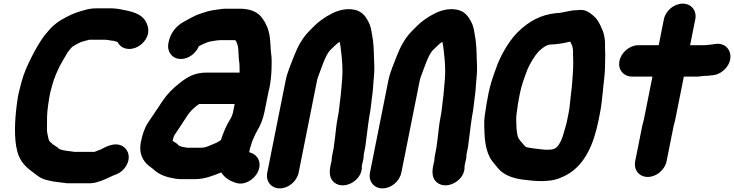

<svg xmlns="http://www.w3.org/2000/svg" viewBox="-20 -804 4045 1058"><path d="M557.9 -585.3C558.3 -585.3 558.8 -585.2 559.2 -585.1L576.7 -583.3C584.9 -581.6 592.6 -579.8 605.5 -579.1C613.4 -576.7 621.8 -574.8 627.6 -572.8C636.1 -556.2 650.1 -542.3 672.3 -536.7C719.6 -524.8 771 -557.2 790.1 -601.1C800.9 -626.1 798.2 -652.3 788.9 -674.1C763.9 -734.8 695 -742.1 635.5 -754.5C635 -754.6 634 -754.8 633.2 -754.9L614.1 -756.8C604.5 -758.2 593.4 -758.7 581.5 -758H508.3C485 -758 464.8 -753.9 444.4 -748C407.3 -738.4 376.9 -727.1 342.6 -708.4C309.4 -691 281.9 -673.6 254.7 -643L236.3 -621.9C205.6 -586.4 176.9 -534.9 155.4 -492.3C132.6 -447.2 112.7 -406.2 97.8 -349.6C86.6 -307.3 80.7 -287.8 74.3 -241.4C60.5 -139.7 56.2 -39.9 75.9 32.6C91 88.7 125.7 119.7 166.7 149L176.8 156.8C191.6 168.1 208 181.5 236 187.4C261 194.8 288 198.8 317.9 201.8L332.2 203.7C341.3 205.6 354.5 206.7 368.6 206H470.9C486.8 206 502.2 203.8 517 198.8C548.1 190.6 579.4 174.4 605.8 162.4C628.8 155.7 653.5 141.5 670.5 117.2C705.6 67 686.8 18.8 655 1.1C607.7 -25.1 553.9 11 532.7 20.6C526.5 23.5 515 26.3 500.7 33H390.8C385 31.9 378.6 30.8 372.7 30.2L355.1 28.2C333.7 25.7 310 20 306.3 16.5C294.4 5.1 282.4 -0.7 271.9 -8.2C267.5 -11.3 265.5 -14.6 254.8 -24C252.2 -26.3 252.1 -26.1 247.9 -37C244.2 -55.5 239.7 -68.9 238.7 -86.5C238.7 -112.8 238.9 -135.5 239.4 -164.3C240.5 -197.2 248.1 -250.6 256.4 -292.3C259.1 -303.2 263.4 -319.4 268 -336C279.7 -377.3 292.2 -404.2 310.2 -441.9C318.7 -458.3 342.1 -496.9 352.6 -515.4L361.6 -527.1C369.5 -536.5 373.7 -541.8 378.6 -546.2C397.3 -558.3 423.4 -573.3 440 -576.5C453.2 -579 468 -585 473.8 -585H553.8C557 -585 555.6 -585 557.9 -585.3Z M1368.2 -21C1368.4 -22.2 1369.1 -24.3 1370.5 -27.1C1380.5 -47.8 1385.1 -63 1395.1 -79.6C1415.5 -113 1429.5 -147.9 1438.1 -191L1460.7 -304C1461.4 -307.4 1463.4 -312.7 1464.3 -317C1471.4 -352.6 1475.2 -390.3 1476.3 -424.3C1476.8 -450.7 1478.5 -485 1473.6 -511.9C1471.8 -521.9 1471.8 -541.2 1470.4 -557.9L1468 -586.2C1466.6 -598.5 1466 -607.6 1463.9 -616.2L1459.4 -634.2C1451.9 -663.7 1433.3 -696 1414.7 -716.7C1389.8 -742.7 1350 -756 1301.9 -756H1238.9C1228 -756 1215.2 -756.4 1203.1 -754.8C1168.8 -750 1137.1 -747.6 1101.6 -734.3C1084.6 -728.6 1067.2 -724.2 1045.4 -712.5L1030.5 -704.8C1016.8 -698.1 994.4 -684.8 982.5 -677.8C949.8 -658.6 918.7 -619.4 909.8 -575L908 -566C898.7 -519.4 929 -479 976.6 -479C1020.3 -479 1059.5 -510.9 1075.8 -549.3C1077.7 -550.4 1079.1 -551.1 1080.8 -551.9L1100.8 -561.9C1112.9 -567.4 1130.8 -574.6 1143.1 -576.3C1163.4 -579.9 1182.4 -583 1202.4 -583H1267.4C1271.3 -583 1275.1 -582.5 1278.1 -581.3C1283.5 -573.3 1286.3 -565 1290.9 -549.8C1295.5 -525.4 1293.2 -489.5 1299 -455.5L1300 -437.4C1300.1 -425.2 1300.5 -414.8 1300.4 -404H1118.7C1052.3 -404 1014.7 -381 972.7 -348.4C931.5 -316.6 902.1 -287.2 872.9 -243.5L856 -217.8C835.8 -189 815.2 -156 796.4 -129.2C776.8 -101.1 763.8 -59.2 756.2 -21C745.6 31.9 761.4 70 786.2 96.8C800.5 111.8 818.2 121.8 827.3 130.5C853 155 889.4 170.4 931.3 177.6L947.6 180.6C955.6 182.1 965.1 183 974.5 183H1055.5C1109.5 183 1155.1 163.5 1199.3 146C1216.6 175.1 1245.8 193.3 1281.3 204C1330.5 219.2 1381.3 183.1 1400.1 145C1425.9 92.5 1399.2 48.9 1362.2 37.9C1359.1 37 1357 36.5 1354.9 35.7C1354.4 34.6 1354 33.5 1353.6 31.9L1357.3 13.7C1360.6 3.3 1366 -9.8 1368.2 -21ZM932.6 -33C934.4 -42 937.9 -53.7 939.6 -56.8C940.3 -57.7 941.3 -59 942 -60.2C958.9 -87 980.2 -116.1 999.3 -147L1013.2 -168.2C1029.8 -191.8 1036.5 -198.5 1062.8 -220.4C1066.7 -223.2 1073.3 -227.9 1077.8 -231H1273.1L1263.2 -181.6L1258.7 -167.6C1255.8 -159.7 1252.2 -152.3 1246.9 -144.2C1225.1 -110.3 1210.5 -71.2 1197.1 -32L1179.5 -20.9C1169.5 -15.5 1163.9 -13.7 1154.5 -9.7C1129.8 0.7 1111.6 10 1090 10H1015C1012.5 10 1009.7 9.8 1007.4 9.4L990 6.2C981.4 5.5 965.5 -1.1 962.6 -4.7C955.9 -13.1 946.6 -18 934.8 -25.5C934.2 -26 932.2 -27.3 931.2 -28.1C931.6 -29.3 932.3 -31.3 932.6 -33Z M1818.8 10.8 1810.4 53C1808.5 62.5 1807.7 70.2 1807.5 81.1C1806.5 84.7 1804.7 91.8 1803.6 97L1800.6 112C1793.3 148.7 1796.7 181.5 1822.5 202.1C1877 245.8 1979.7 189.6 1973.8 111.3L1976.6 97C1978.9 85.8 1985.3 65.6 1984.2 49L1992.6 7C1992.7 6.7 1992.8 6.1 1992.8 5.7C1999.6 -40.7 2002.7 -75.8 2008.8 -119.4L2013.9 -154.7C2016.4 -167.5 2018.9 -181.6 2020.4 -192.6L2024.4 -222.7C2025.9 -234.1 2026.4 -244.1 2028.7 -259.1C2036.4 -306.8 2036.2 -342.8 2040.9 -385.7C2043.7 -423.1 2043 -448.1 2040.9 -483.9C2039.9 -527.8 2038.7 -571.9 2029.9 -614.2C2025.5 -639.5 2022.9 -662.3 2008.3 -688.1C1994.3 -714.2 1973.7 -742.3 1932.6 -750.5C1887.6 -759.6 1842.6 -746.8 1809.2 -729.7C1786.2 -717.6 1774.6 -711.3 1750.9 -694.1C1719.5 -671.3 1705.4 -654.1 1682.5 -631.5C1642.4 -590 1620.4 -545.8 1598.3 -490.4C1584 -450.4 1564 -410.5 1553.7 -359L1452.7 147C1443.1 194.8 1473.8 234 1521.8 234C1569.8 234 1616.1 194.8 1625.7 147L1726.7 -359C1728.5 -368.2 1731 -376.5 1734.5 -385.3C1754.9 -438.9 1772.4 -495.6 1796.7 -524.8C1818.1 -544.6 1833.5 -562.9 1851.7 -573.6C1854.7 -557.8 1857.9 -542.4 1859.4 -522.9C1865.3 -473.4 1870 -419.5 1865.3 -366.5C1860.8 -325 1860.1 -290.7 1854 -250.3C1849.4 -210.9 1847.8 -189.2 1840.3 -152C1833.2 -116.1 1830.1 -78.1 1826.2 -46C1824.1 -35 1823.8 -23.9 1822.6 -18C1820.8 -9 1820.5 -1 1818.8 10.8Z M2384.8 10.8 2376.4 53C2374.5 62.5 2373.7 70.2 2373.5 81.1C2372.5 84.7 2370.7 91.8 2369.6 97L2366.6 112C2359.3 148.7 2362.7 181.5 2388.5 202.1C2443 245.8 2545.7 189.6 2539.8 111.3L2542.6 97C2544.9 85.8 2551.3 65.6 2550.2 49L2558.6 7C2558.7 6.7 2558.8 6.1 2558.8 5.7C2565.6 -40.7 2568.7 -75.8 2574.8 -119.4L2579.9 -154.7C2582.4 -167.5 2584.9 -181.6 2586.4 -192.6L2590.4 -222.7C2591.9 -234.1 2592.4 -244.1 2594.7 -259.1C2602.4 -306.8 2602.2 -342.8 2606.9 -385.7C2609.7 -423.1 2609 -448.1 2606.9 -483.9C2605.9 -527.8 2604.7 -571.9 2595.9 -614.2C2591.5 -639.5 2588.9 -662.3 2574.3 -688.1C2560.3 -714.2 2539.7 -742.3 2498.6 -750.5C2453.6 -759.6 2408.6 -746.8 2375.2 -729.7C2352.2 -717.6 2340.6 -711.3 2316.9 -694.1C2285.5 -671.3 2271.4 -654.1 2248.5 -631.5C2208.4 -590 2186.4 -545.8 2164.3 -490.4C2150 -450.4 2130 -410.5 2119.7 -359L2018.7 147C2009.1 194.8 2039.8 234 2087.8 234C2135.8 234 2182.1 194.8 2191.7 147L2292.7 -359C2294.5 -368.2 2297 -376.5 2300.5 -385.3C2320.9 -438.9 2338.4 -495.6 2362.7 -524.8C2384.1 -544.6 2399.5 -562.9 2417.7 -573.6C2420.7 -557.8 2423.9 -542.4 2425.4 -522.9C2431.3 -473.4 2436 -419.5 2431.3 -366.5C2426.8 -325 2426.1 -290.7 2420 -250.3C2415.4 -210.9 2413.8 -189.2 2406.3 -152C2399.2 -116.1 2396.1 -78.1 2392.2 -46C2390.1 -35 2389.8 -23.9 2388.6 -18C2386.8 -9 2386.5 -1 2384.8 10.8Z M3049.1 -732C3048.5 -732 3047.4 -732 3046.6 -731.9C2956 -723 2893.3 -683.9 2838.2 -632.2C2791.7 -587.2 2749.8 -518.4 2723.2 -454.2C2723.1 -454 2722.9 -453.5 2722.8 -453.1L2705.2 -405C2692 -367.9 2680 -330.6 2671.1 -286C2666.9 -264.8 2663.2 -245 2659.7 -223.7C2654.7 -185.2 2646.6 -151.4 2648.3 -113.2C2649.7 -49.4 2652.4 10.5 2678.2 61.1C2687.3 80.2 2699.2 92 2708.6 103.7L2722.2 120.7C2752.8 158.8 2802.1 178.2 2861.8 185.8C2896.4 190.2 2927.2 194 2970.1 194C2982.1 193.2 2990.5 192.6 2999.3 191.9C3040.1 189.7 3076.6 173.9 3103.3 159.3C3204.4 103.9 3252.7 -13.5 3277.9 -140L3286.9 -185C3294.2 -221.3 3297.2 -259.3 3301 -291.2L3306 -341.2C3311.5 -384.9 3314.8 -423.9 3314.3 -465C3314.3 -486.6 3316.1 -507.9 3314.2 -531.6C3313 -548.4 3315.7 -566.9 3312.2 -589.3C3309.4 -607.7 3306.3 -626.2 3295.9 -646.9C3285.5 -671.5 3273.5 -698.6 3246.8 -719.7C3232.2 -731.1 3207.6 -756.2 3161.5 -748C3116.3 -747.7 3080.2 -732 3049.1 -732ZM3122.1 -574.6C3125.3 -568 3128.3 -560.8 3133.5 -551C3134.6 -546.7 3135.7 -538.7 3137.3 -529.1C3139 -520.5 3136.4 -508.8 3138.2 -487.4C3139.9 -451.4 3137.8 -407.4 3134.1 -365.1L3131.1 -325.5L3125 -275C3121.6 -246.8 3119.7 -213.9 3113.9 -185L3104.9 -140C3102.6 -128.1 3099.8 -117.1 3096.2 -105.6C3088.7 -80 3081.3 -49.6 3073.4 -32.7C3056.8 1.7 3046.6 14.8 3019.7 20C3013.6 20.1 3006.4 20.4 2998.8 21H2985C2964.5 18.9 2936 16.8 2917.8 13.4C2903.5 10.7 2885.7 9.4 2878.5 5.9C2869.7 0 2863.6 -9.9 2854.5 -19.7C2840.7 -34.7 2832.1 -46.6 2830.2 -66.2C2828.4 -83.5 2825.9 -86.8 2825.7 -111.3C2824.9 -139 2823.1 -153.6 2827 -180.8C2830.6 -212.2 2836.9 -249.9 2843.9 -285C2854.1 -336.3 2869.3 -375.4 2886.8 -422.1C2900.9 -455.3 2927.4 -498.5 2948.4 -521.1C2971 -541.6 2992.6 -559 3018.6 -559C3044.3 -559 3069.3 -564.3 3089.1 -567.3C3100.2 -568.9 3111.6 -573.2 3122.1 -574.6Z M3638.3 -698 3609.8 -555H3497.8C3449.9 -555 3402.9 -515.4 3393.4 -468C3383.9 -420.1 3415.9 -382 3463.3 -382H3575.3L3527.3 -142C3526 -135.3 3521.5 -122.6 3519 -110L3480.2 84C3470.7 131.8 3501.4 171 3549.4 171C3597.4 171 3643.7 131.8 3653.2 84L3692 -110C3693.2 -116.1 3697.7 -128.7 3700.3 -142L3748.3 -382H3821.3C3837.3 -382 3852.9 -386 3867.1 -386C3879.2 -386 3888.7 -386.8 3903.1 -389.2L3914.2 -390.2C3938.7 -394.5 3961 -407.4 3978.3 -426.8C4034.2 -489.6 3996.7 -574 3919.8 -561.6L3908.2 -559.6C3893.6 -557 3875 -556.5 3863.2 -555H3782.8L3811.3 -698C3820.8 -745.4 3789.2 -784 3742 -784C3694.8 -784 3647.8 -745.4 3638.3 -698Z"/></svg>

Font: Smoothie
Style: BdIt
Weight: 700
Foundry: Cannot Into Space Fonts
Version: Version 0.8